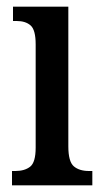

<svg xmlns="http://www.w3.org/2000/svg" viewBox="-20 -556 308 576"><path d="M16 0V-43H26Q54 -43 70.5 -56Q87 -69 87 -113V-423Q87 -466 72 -479.5Q57 -493 30 -493H19V-536H185V-117Q185 -71 201.5 -57Q218 -43 247 -43H257V0Z"/></svg>

Font: Noto Serif Myanmar ExtraCondensed Medium
Style: Regular
Weight: 500
Width: 2
Designer: Ben Mitchell and the Monotype Design Team
Foundry: Monotype Imaging Inc.
Version: Version 2.106; ttfautohint (v1.8.4.7-5d5b)